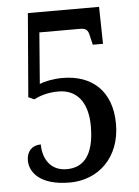

<svg xmlns="http://www.w3.org/2000/svg" viewBox="-52 -755 585 806"><g transform="rotate(-5 240.0 -352.0)"><path d="M210 10C329 10 424 -76 424 -218C424 -359 339 -430 217 -430C178 -430 140 -422 120 -413L137 -629H307C340 -629 343 -617 350 -583L356 -558H399L396 -714H96L67 -362L91 -351C114 -362 146 -375 195 -375C270 -375 318 -322 318 -218C318 -89 267 -47 202 -47C132 -47 102 -101 102 -160C65 -160 42 -136 42 -97C42 -50 82 10 210 10Z"/></g></svg>

Font: Noto Serif Myanmar Condensed Medium
Style: Regular
Weight: 500
Width: 3
Designer: Ben Mitchell and the Monotype Design Team
Foundry: Monotype Imaging Inc.
Version: Version 2.106